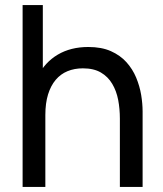

<svg xmlns="http://www.w3.org/2000/svg" viewBox="-20 -740 644 760"><path d="M454.5 0V-270.5Q454.5 -309 447.8 -344.5Q441 -380 424.2 -408.2Q407.5 -436.5 379.2 -453Q351 -469.5 308 -469.5Q274.5 -469.5 247.2 -458.2Q220 -447 200.5 -424Q181 -401 170.2 -366.2Q159.5 -331.5 159.5 -284.5L101 -302.5Q101 -381 129.2 -437.2Q157.5 -493.5 208.8 -523.8Q260 -554 329.5 -554Q382 -554 419 -537.5Q456 -521 480.5 -493.8Q505 -466.5 519 -432.8Q533 -399 538.8 -364.2Q544.5 -329.5 544.5 -298.5V0ZM69.5 0V-720H149.5V-322.5H159.5V0Z"/></svg>

Font: Manrope ExtraLight Medium
Style: Regular
Weight: 500
Version: Version 4.504